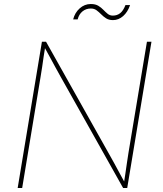

<svg xmlns="http://www.w3.org/2000/svg" viewBox="-20 -935 811 955"><path d="M67.9 0 188.5 -727.5H209L519 -175.3Q533.7 -149.9 547.4 -124.5Q561 -99.1 574.7 -74Q588.4 -48.8 602.5 -23.4H596.2Q600.6 -48.8 604 -74Q607.4 -99.1 611.3 -124.5Q615.2 -149.9 619.1 -175.3L710.9 -727.5H733.4L612.8 0H592.3L282.7 -551.3Q268.6 -576.7 254.6 -602.1Q240.7 -627.4 227.1 -652.8Q213.4 -678.2 199.2 -703.6H205.1Q200.7 -678.2 197 -652.8Q193.4 -627.4 189.7 -602.1Q186 -576.7 181.6 -551.3L90.3 0ZM542 -835Q521.5 -835 507.8 -843.8Q494.1 -852.5 483.2 -863.8Q472.2 -875 460.4 -883.8Q448.7 -892.6 431.6 -892.6Q407.7 -892.6 390.1 -878.2Q372.6 -863.8 366.2 -838.4H343.8Q352.1 -871.6 376.2 -893.3Q400.4 -915 431.6 -915Q454.6 -915 469 -906.2Q483.4 -897.5 494.1 -886.2Q504.9 -875 515.6 -866.2Q526.4 -857.4 541.5 -857.4Q562.5 -857.4 577.9 -869.6Q593.3 -881.8 604 -909.7H627Q615.2 -875 592.5 -855Q569.8 -835 542 -835Z"/></svg>

Font: Inter Thin
Style: Italic
Weight: 250
Italic angle: -9.3988°
Designer: Rasmus Andersson
Foundry: rsms
Version: Version 4.001;git-66647c0bb